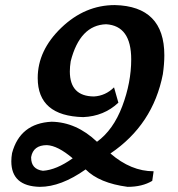

<svg xmlns="http://www.w3.org/2000/svg" viewBox="-20 -723 699 753"><path d="M148.4 -53.2Q201.2 -56.6 265.1 -102.1Q206.5 -151.9 164.1 -153.8Q110.4 -153.8 102.1 -106.9V-105Q102.1 -59.1 148.4 -53.2ZM480.5 9.8Q369.1 -4.9 315.9 -58.6Q219.2 9.8 136.2 9.8Q24.4 7.3 24.4 -90.3Q24.4 -105.5 27.3 -122.6Q58.6 -239.3 182.1 -245.6Q279.3 -244.1 360.4 -167Q424.3 -213.4 459.5 -306.4Q494.6 -399.4 494.6 -490.2Q494.6 -622.1 396 -627.9Q293.5 -624.5 257.3 -482.9Q253.9 -461.4 253.9 -442.9Q253.9 -345.2 348.6 -344.7Q393.6 -347.2 427.2 -380.4L444.3 -320.3Q387.7 -267.1 306.2 -263.7Q127.9 -268.1 127.9 -417Q127.9 -525.4 220.5 -614.3Q313 -703.1 430.2 -703.1Q624.5 -698.7 624.5 -506.3Q624.5 -472.2 618.7 -432.1Q580.1 -233.9 413.1 -121.1Q493.7 -51.3 582.5 -51.3L577.1 -13.7Q538.1 9.8 480.5 9.8Z"/></svg>

Font: Kelvinch
Style: Bold Italic
Weight: 700
Italic angle: -10°
Designer: Paul James Miller
Foundry: High-Logic / Made with FontCreator
Version: Version 3.30 September 23, 2016